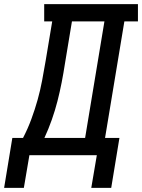

<svg xmlns="http://www.w3.org/2000/svg" viewBox="-63 -755 691 934"><path d="M-43 159 -3 -84H49Q72 -128 89.5 -175.5Q107 -223 120 -269.5Q133 -316 142 -364Q151 -412 159 -459L191 -651H152V-735H608V-651H542L448 -84H518L478 159H381L408 0H80L53 159ZM153 -84H351L445 -651H287L253 -446Q246 -400 237 -354Q228 -308 216.5 -263Q205 -218 189 -172.5Q173 -127 153 -84Z"/></svg>

Font: Iosevka Etoile Medium Oblique
Style: Regular
Weight: 500
Italic angle: -9°
Designer: Belleve Invis
Foundry: Belleve Invis
Version: Version 15.5.2; ttfautohint (v1.8.4)